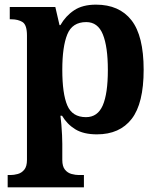

<svg xmlns="http://www.w3.org/2000/svg" viewBox="-20 -566 685 826"><path d="M13 240V187H25Q40 187 56.5 182.5Q73 178 84.5 164Q96 150 96 122V-413Q96 -459 77 -471Q58 -483 29 -483H22V-536H218L236 -458H240Q262 -497 298.5 -521.5Q335 -546 393 -546Q493 -546 545.5 -479Q598 -412 598 -266Q598 -121 546.5 -54.5Q495 12 397 12Q340 12 304.5 -9.5Q269 -31 247 -68H240Q242 -54 244 -30.5Q246 -7 247 15.5Q248 38 248 53V122Q248 150 259.5 164Q271 178 288 182.5Q305 187 319 187H341V240ZM350 -62Q400 -62 422 -112.5Q444 -163 444 -265Q444 -365 422.5 -418Q401 -471 351 -471Q291 -471 269.5 -418Q248 -365 248 -266Q248 -163 269.5 -112.5Q291 -62 350 -62Z"/></svg>

Font: Noto Serif Oriya
Style: Bold
Weight: 700
Designer: David Williams
Foundry: Google LLC, David Williams
Version: Version 1.051; ttfautohint (v1.8.4.7-5d5b)